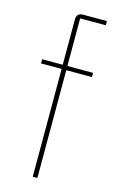

<svg xmlns="http://www.w3.org/2000/svg" viewBox="-115 -789 516 838"><g transform="rotate(15 142.5 -370.0)"><path d="M123 -487H30V-506H123V-711C123 -730 133 -740 152 -740H260V-721H144V-506H260V-487H144V0H123Z"/></g></svg>

Font: Plexus Sans Thin
Style: Regular
Weight: 250
Version: Version 2.001;PS 002.001;hotconv 1.0.70;makeotf.lib2.5.58329